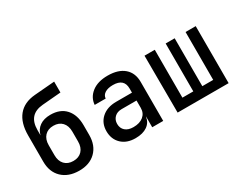

<svg xmlns="http://www.w3.org/2000/svg" viewBox="-94 -1167 1988 1604"><g transform="rotate(-30 900.0 -365.0)"><path d="M300 10Q198 9 138 -49Q78 -107 78 -207V-459Q78 -580 133.5 -647.5Q189 -715 296 -724L491 -740V-635L312 -620Q168 -608 168 -459V-408Q180 -459 220.5 -487.5Q261 -516 324 -516Q419 -516 470.5 -458.5Q522 -401 522 -302V-207Q522 -107 462 -48Q402 11 300 10ZM300 -85Q353 -85 383.5 -117.5Q414 -150 414 -207V-302Q414 -359 383.5 -391.5Q353 -424 300 -424Q247 -424 216.5 -391.5Q186 -359 186 -302V-207Q186 -150 216.5 -117.5Q247 -85 300 -85Z M845 10Q761 10 711.5 -37.5Q662 -85 662 -162Q662 -240 715 -287.5Q768 -335 856 -335H1008V-375Q1008 -470 901 -470Q853 -470 824 -452Q795 -434 793 -402H687Q692 -471 749 -515.5Q806 -560 902 -560Q1004 -560 1060 -511.5Q1116 -463 1116 -376V0H1010V-103H1009Q1002 -50 959 -20Q916 10 845 10ZM876 -79Q937 -79 972.5 -108.5Q1008 -138 1008 -188V-259H864Q821 -259 795.5 -234Q770 -209 770 -170Q770 -128 798 -103.5Q826 -79 876 -79Z M1255 0 1253 -550H1352V-88H1457V-550H1544V-88H1649V-550H1747V0Z"/></g></svg>

Font: JetBrains Mono SemiBold
Style: Regular
Weight: 472
Monospace: yes
Designer: Philipp Nurullin, Konstantin Bulenkov
Foundry: JetBrains
Version: Version 2.305; ttfautohint (v1.8.4.7-5d5b)